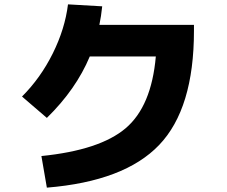

<svg xmlns="http://www.w3.org/2000/svg" viewBox="-20 -809 1040 881"><path d="M695 -550H392Q329 -399 195 -268L81 -366Q166 -451 222 -563.5Q278 -676 292 -789L449 -780Q444 -733 436 -695H870V-668Q870 -311 710.5 -144Q551 23 195 52L170 -93Q438 -120 556.5 -220.5Q675 -321 695 -550Z"/></svg>

Font: Mplus 1p ExtraBold
Style: Regular
Weight: 800
Version: Version 1.061